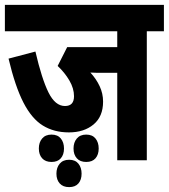

<svg xmlns="http://www.w3.org/2000/svg" viewBox="-20 -642 691 786"><path d="M581 -514V14H460V-344H400Q389 -344 375.5 -344Q362 -344 350 -345Q374 -319 388 -289Q402 -259 402 -226Q402 -165 363 -132.5Q324 -100 262 -100Q201 -100 155.5 -128Q110 -156 76 -222Q42 -288 15 -402L125 -431Q151 -319 178.5 -263.5Q206 -208 246 -208Q283 -208 283 -248Q283 -280 264 -312.5Q245 -345 216 -372L255 -449H460V-514H0V-622H651V-514ZM281 -34Q281 -59 294.5 -75Q308 -91 333 -91Q358 -91 371 -75Q384 -59 384 -34Q384 -9 371 6Q358 21 333 21Q308 21 294.5 6Q281 -9 281 -34ZM139 -34Q139 -59 152.5 -75Q166 -91 191 -91Q216 -91 229 -75Q242 -59 242 -34Q242 -9 229 6Q216 21 191 21Q166 21 152.5 6Q139 -9 139 -34ZM211 69Q211 44 224.5 28Q238 12 263 12Q288 12 301 28Q314 44 314 69Q314 94 301 109Q288 124 263 124Q238 124 224.5 109Q211 94 211 69Z"/></svg>

Font: Noto Sans ExtraCondensed
Style: Bold
Weight: 700
Width: 2
Designer: Monotype Design Team
Foundry: Monotype Imaging Inc.
Version: Version 2.013; ttfautohint (v1.8.4.7-5d5b)